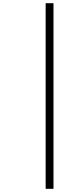

<svg xmlns="http://www.w3.org/2000/svg" viewBox="-20 -978 412 1197"><path d="M264.6 -958H313.5V199.2H264.6Z"/></svg>

Font: QumpellkaNo12
Style: Regular
Weight: 500
Designer: gluk (gluksza@wp.pl)
Foundry: gluk (gluksza@wp.pl)
Version: Version 00.480